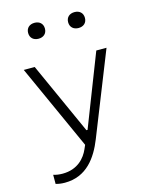

<svg xmlns="http://www.w3.org/2000/svg" viewBox="-139 -842 898 1143"><g transform="rotate(-15 310.0 -271.0)"><path d="M187 -656.5C217 -656.5 238.5 -674.5 238.5 -705.5C238.5 -736.5 217 -754.5 187 -754.5C156.5 -754.5 135 -736.5 135 -705.5C135 -674.5 156.5 -656.5 187 -656.5ZM433.5 -656.5C463.5 -656.5 485 -674.5 485 -705.5C485 -736.5 463.5 -754.5 433.5 -754.5C403 -754.5 381.5 -736.5 381.5 -705.5C381.5 -674.5 403 -656.5 433.5 -656.5ZM53 -500 290.5 25 279.5 50C258.5 98 211.5 156.5 117 156.5C95.5 156.5 77.5 153.5 60.5 148.5V204.5C76.5 209 93.5 212 117 212C250.5 212 319 113.5 360.5 9L563 -500H500L327.5 -57H320.5L120.5 -500Z"/></g></svg>

Font: Monaspace Neon ExtraLight
Style: Regular
Weight: 200
Designer: Riley Cran & the Lettermatic Team
Foundry: Lettermatic
Version: Version 1.200 (Monaspace Neon)